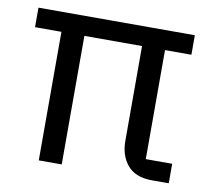

<svg xmlns="http://www.w3.org/2000/svg" viewBox="-63 -587 727 659"><g transform="rotate(10 300.0 -258.0)"><path d="M112 -448H20V-516H565V-448H473V-68H565V0H507Q449 0 421 -33Q393 -66 393 -118V-448H192V0H112Z"/></g></svg>

Font: Lilex
Style: Regular
Weight: 400
Monospace: yes
Designer: Mike Abbink, Paul van der Laan, Pieter van Rosmalen, Mikhael Khrustik
Foundry: Mikhael Khrustik
Version: Version 2.510